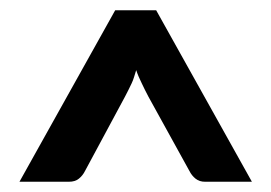

<svg xmlns="http://www.w3.org/2000/svg" viewBox="-20 -743 530 375"><path d="M472 -388 285 -723H205L18 -388H114C123 -388 129 -390 134 -394C139 -398 143 -403 146 -409L224 -554C229 -563 233 -572 237 -580C241 -588 243 -597 246 -606C249 -597 253 -588 257 -580C261 -572 265 -563 270 -554L350 -409C353 -403 357 -398 362 -394C367 -390 373 -388 381 -388Z"/></svg>

Font: SVN-Aleo
Style: Bold
Weight: 700
Designer: Alessio Laiso
Version: Version 1.2.2